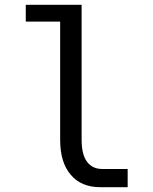

<svg xmlns="http://www.w3.org/2000/svg" viewBox="-20 -780 642 804"><path d="M400.9 3.9H514.6V-72.3H409.7C381.8 -72.3 359.9 -81.5 344.2 -103C329.1 -123.5 321.8 -153.8 321.8 -194.3V-759.8H87.9V-689.5H231.9V-194.3C231.9 -131.3 246.6 -82.5 276.4 -47.9C307.1 -11.7 349.1 3.9 400.9 3.9Z"/></svg>

Font: Hack
Style: Regular
Weight: 400
Monospace: yes
Designer: Christopher Simpkins
Foundry: Christopher Simpkins
Version: Version 2.010